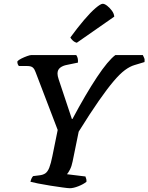

<svg xmlns="http://www.w3.org/2000/svg" viewBox="-20 -995 785 1015"><path d="M349 0Q340 0 311 -4Q282 -8 246.5 -13.5Q211 -19 181.5 -25Q152 -31 141 -34Q145 -53 155 -64L187 -68Q207 -70 219.5 -78.5Q232 -87 240.5 -108.5Q249 -130 257 -170L285 -308L168 -614Q163 -629 154 -637.5Q145 -646 124 -646H80Q77 -649 74 -655.5Q71 -662 72 -671Q78 -678 93 -685.5Q108 -693 123.5 -698.5Q139 -704 146 -704H383Q388 -697 390.5 -688Q393 -679 392 -664L334 -652Q312 -648 298 -637Q284 -626 284 -606Q284 -594 290 -576L360 -366H363Q434 -499 492.5 -587Q551 -675 590 -704H735Q738 -698 742 -689Q746 -680 744 -667L691 -651Q667 -644 640.5 -624.5Q614 -605 580.5 -565.5Q547 -526 502 -461.5Q457 -397 396 -299L364 -142Q359 -116 349.5 -98Q340 -80 334 -74L432 -62Q432 -59 435 -52Q438 -45 437 -34Q421 -21 394.5 -10.5Q368 0 349 0ZM386 -769Q374 -772 364.5 -781Q355 -790 352 -797Q390 -849 424.5 -889.5Q459 -930 485.5 -952.5Q512 -975 523 -975Q533 -975 546.5 -964.5Q560 -954 571.5 -938.5Q583 -923 584 -907Z"/></svg>

Font: Texturina SemiBold
Style: Italic
Weight: 600
Italic angle: -11°
Designer: Guillermo Torres Carreño
Foundry: Omnibus-Type
Version: Version 1.002; ttfautohint (v1.8.3)